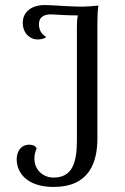

<svg xmlns="http://www.w3.org/2000/svg" viewBox="-20 -726 496 759"><path d="M192 13C333 13 365 -84 365 -179V-632C365 -664 366 -686 369 -704C348 -702 321 -699 287 -700C240 -701 185 -706 157 -706C100 -706 70 -675 70 -636C70 -594 99 -570 128 -570C140 -570 154 -572 163 -580C147 -589 134 -604 134 -630C134 -664 162 -670 185 -669C219 -667 256 -665 288 -665C284 -651 284 -633 284 -614V-172C284 -86 268 -24 191 -24C156 -24 116 -49 116 -100C116 -113 119 -126 125 -140C119 -150 110 -154 96 -154C60 -154 46 -124 46 -96C46 -41 89 13 192 13Z"/></svg>

Font: Arima Koshi
Style: Regular
Weight: 400
Designer: Joana Correia and Natanael Gama
Foundry: NDISCOVER
Version: Version 1.019;PS 001.019;hotconv 1.0.88;makeotf.lib2.5.64775